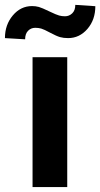

<svg xmlns="http://www.w3.org/2000/svg" viewBox="-67 -761 408 781"><path d="M206.5 0H65.4V-528.3H206.5ZM320.8 -735.8Q320.8 -680.7 288.6 -643.3Q256.3 -606 210 -606Q191.4 -606 177 -610.1Q162.6 -614.3 137.2 -627.9Q111.8 -641.6 100.6 -644.8Q89.4 -647.9 76.2 -647.9Q59.1 -647.9 47.1 -635.7Q35.2 -623.5 35.2 -601.1L-46.9 -606Q-46.9 -660.2 -14.9 -698.2Q17.1 -736.3 63.5 -736.3Q78.1 -736.3 91.1 -732.7Q104 -729 133.3 -714.8Q162.6 -700.7 173.8 -697.8Q185.1 -694.8 197.3 -694.8Q214.4 -694.8 226.8 -706.8Q239.3 -718.8 239.3 -741.2Z"/></svg>

Font: Robotiche
Style: Bold
Weight: 700
Designer: Google
Version: Version 2.001150; 2014